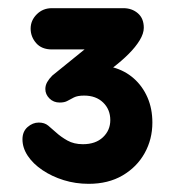

<svg xmlns="http://www.w3.org/2000/svg" viewBox="-20 -790 438 470"><path d="M197 -340Q165 -340 136 -349Q107 -358 84 -373.5Q61 -389 48 -408.5Q35 -428 35 -449Q35 -468 47.5 -479Q60 -490 75 -490Q89 -490 98 -482.5Q107 -475 117 -466Q129 -455 145 -446Q161 -437 183 -437Q214 -437 232 -454Q250 -471 250 -496Q250 -522 232.5 -539Q215 -556 186 -556Q170 -556 161 -551.5Q152 -547 145 -543Q138 -539 126 -539Q111 -539 101 -549Q91 -559 91 -572Q91 -581 95.5 -589Q100 -597 108 -605L187 -669H107Q82 -669 68.5 -684.5Q55 -700 55 -720Q55 -740 70 -755Q85 -770 107 -770H282Q303 -770 317.5 -757.5Q332 -745 332 -722Q332 -708 322 -691.5Q312 -675 295 -658Q278 -641 257 -625Q286 -617 307.5 -598Q329 -579 341 -551.5Q353 -524 353 -490Q353 -449 334 -415Q315 -381 280 -360.5Q245 -340 197 -340Z"/></svg>

Font: National Park SemiBold
Style: Regular
Weight: 600
Designer: Andrea Herstowski, Ben Hoepner
Version: Version 1.009